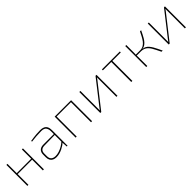

<svg xmlns="http://www.w3.org/2000/svg" viewBox="354 -1796 3106 3106"><g transform="rotate(-45 1907.5 -243.0)"><path d="M118 -480V0H94V-480ZM457 -267V-246H112V-267ZM472 -480V0H448V-480Z M880 -492Q921 -492 951 -478.5Q981 -465 997 -435.5Q1013 -406 1013 -358V0H995L989 -106V-112V-358Q989 -404 966 -436.5Q943 -469 879 -469Q825 -469 766 -464.5Q707 -460 654 -453L651 -471Q683 -476 716.5 -480.5Q750 -485 790 -488.5Q830 -492 880 -492ZM993 -290 992 -270 747 -266Q703 -265 680 -242.5Q657 -220 657 -177V-115Q657 -68 682.5 -43.5Q708 -19 757 -18Q796 -17 840.5 -31.5Q885 -46 926 -70.5Q967 -95 994 -122V-97Q980 -81 954.5 -63.5Q929 -46 897 -30Q865 -14 829 -4Q793 6 757 6Q718 6 690 -8Q662 -22 647 -49Q632 -76 632 -115V-177Q632 -231 662 -260.5Q692 -290 747 -290Z M1574 -480V0H1550V-480ZM1222 -480V0H1198V-480ZM1558 -480V-459H1217V-480Z M2155 -480V0H2131V-393Q2131 -406 2131 -419Q2131 -432 2131 -445H2130Q2124 -435 2116.5 -424.5Q2109 -414 2101 -404L1784 0H1762V-480H1786V-91Q1786 -77 1786 -63Q1786 -49 1786 -35H1787Q1795 -46 1803.5 -58Q1812 -70 1820 -80L2133 -480Z M2496 -480V0H2471V-480ZM2689 -480V-458H2279V-480Z M3176 -480Q3161 -449 3145.5 -417.5Q3130 -386 3112.5 -357Q3095 -328 3074.5 -305Q3054 -282 3030 -267.5Q3006 -253 2977 -251V-250Q3009 -248 3034 -234Q3059 -220 3080 -196Q3101 -172 3119 -141Q3137 -110 3154.5 -74Q3172 -38 3190 0H3163Q3143 -40 3125.5 -76.5Q3108 -113 3089.5 -143Q3071 -173 3049 -195Q3027 -217 2999 -228.5Q2971 -240 2933 -240L2935 -261Q2977 -261 3009 -280Q3041 -299 3065 -330.5Q3089 -362 3109.5 -401Q3130 -440 3150 -480ZM2837 -480V-319Q2837 -300 2836.5 -285Q2836 -270 2834 -251Q2836 -232 2836.5 -215.5Q2837 -199 2837 -182V0H2813V-480ZM2960 -261V-240H2824V-261Z M3721 -480V0H3697V-393Q3697 -406 3697 -419Q3697 -432 3697 -445H3696Q3690 -435 3682.5 -424.5Q3675 -414 3667 -404L3350 0H3328V-480H3352V-91Q3352 -77 3352 -63Q3352 -49 3352 -35H3353Q3361 -46 3369.5 -58Q3378 -70 3386 -80L3699 -480Z"/></g></svg>

Font: Exo 2 Thin
Style: Regular
Weight: 250
Designer: Natanael Gama
Foundry: Natanael Gama
Version: Version 2.010